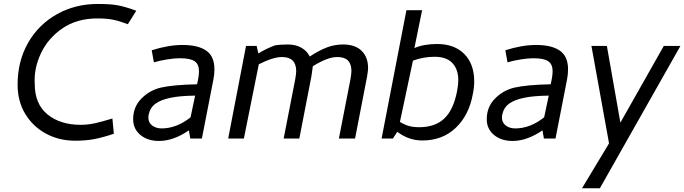

<svg xmlns="http://www.w3.org/2000/svg" viewBox="-20 -718 3546 995"><path d="M486.2 -697.5Q370 -697.5 275 -644.4Q180 -591.2 125.6 -496.2Q71.2 -401.2 71.2 -278.8Q71.2 -193.8 110.6 -128.1Q150 -62.5 218.1 -25.6Q286.2 11.2 370 11.2Q426.2 11.2 470.6 2.5Q515 -6.2 570 -25L562.5 -103.8Q508.8 -87.5 472.5 -79.4Q436.2 -71.2 397.5 -71.2Q292.5 -71.2 226.2 -125Q160 -178.8 160 -283.8Q155 -362.5 191.9 -441.2Q228.8 -520 303.8 -571.2Q378.8 -622.5 485 -622.5Q533.8 -622.5 566.9 -615.6Q600 -608.8 642.5 -592.5L686.2 -662.5Q623.8 -685 586.2 -691.2Q548.8 -697.5 486.2 -697.5Z M777.5 -395 766.2 -457.5Q852.5 -485 926.2 -485Q1006.2 -485 1048.8 -455.6Q1091.2 -426.2 1091.2 -358.8Q1091.2 -332.5 1086.2 -307.5L1026.2 0H966.2L958.8 -42.5Q878.8 12.5 803.8 12.5Q745 12.5 707.5 -18.8Q670 -50 670 -100Q670 -163.8 712.5 -206.9Q755 -250 812.5 -263.8Q877.5 -278.8 1001.2 -281.2Q1011.2 -323.8 1011.2 -348.8Q1011.2 -385 988.8 -400.6Q966.2 -416.2 911.2 -416.2Q883.8 -416.2 845.6 -410Q807.5 -403.8 777.5 -395ZM967.5 -110 991.2 -222.5Q908.8 -221.2 863.8 -211.2Q813.8 -201.2 785.6 -180.6Q757.5 -160 750 -122.5Q748.8 -117.5 748.8 -108.8Q748.8 -82.5 768.8 -67.5Q788.8 -52.5 817.5 -52.5Q895 -52.5 967.5 -110Z M1801.2 -350Q1801.2 -422.5 1728.8 -422.5Q1702.5 -422.5 1672.5 -411.2Q1642.5 -400 1601.2 -375L1593.8 -322.5L1531.2 0H1450L1510 -307.5Q1515 -337.5 1515 -348.8Q1515 -422.5 1441.2 -422.5Q1396.2 -422.5 1321.2 -385L1243.8 0H1162.5L1255 -480H1310L1318.8 -441.2Q1360 -466.2 1403.8 -482.5Q1431.2 -487.5 1471.2 -487.5Q1513.8 -487.5 1543.1 -470Q1572.5 -452.5 1585 -425Q1632.5 -456.2 1673.1 -471.9Q1713.8 -487.5 1757.5 -487.5Q1821.2 -487.5 1854.4 -454.4Q1887.5 -421.2 1887.5 -365Q1887.5 -352.5 1882.5 -322.5L1820 0H1736.2L1796.2 -307.5Q1801.2 -337.5 1801.2 -350Z M1957.5 0 2086.2 -665H2167.5L2127.5 -468.8Q2176.2 -490 2245 -490Q2335 -490 2386.2 -438.1Q2437.5 -386.2 2437.5 -296.2Q2437.5 -265 2430 -228.8Q2410 -120 2341.2 -55Q2272.5 10 2168.8 10Q2097.5 10 2038.8 -35L2016.2 0ZM2348.8 -246.2Q2355 -280 2355 -301.2Q2355 -358.8 2324.4 -391.2Q2293.8 -423.8 2232.5 -423.8Q2175 -423.8 2120 -403.8L2052.5 -86.2Q2077.5 -71.2 2099.4 -65Q2121.2 -58.8 2152.5 -58.8Q2235 -58.8 2282.5 -103.8Q2330 -148.8 2348.8 -246.2Z M2610 -395 2598.8 -457.5Q2685 -485 2758.8 -485Q2838.8 -485 2881.2 -455.6Q2923.8 -426.2 2923.8 -358.8Q2923.8 -332.5 2918.8 -307.5L2858.8 0H2798.8L2791.2 -42.5Q2711.2 12.5 2636.2 12.5Q2577.5 12.5 2540 -18.8Q2502.5 -50 2502.5 -100Q2502.5 -163.8 2545 -206.9Q2587.5 -250 2645 -263.8Q2710 -278.8 2833.8 -281.2Q2843.8 -323.8 2843.8 -348.8Q2843.8 -385 2821.2 -400.6Q2798.8 -416.2 2743.8 -416.2Q2716.2 -416.2 2678.1 -410Q2640 -403.8 2610 -395ZM2800 -110 2823.8 -222.5Q2741.2 -221.2 2696.2 -211.2Q2646.2 -201.2 2618.1 -180.6Q2590 -160 2582.5 -122.5Q2581.2 -117.5 2581.2 -108.8Q2581.2 -82.5 2601.2 -67.5Q2621.2 -52.5 2650 -52.5Q2727.5 -52.5 2800 -110Z M3088.8 257.5H2996.2L3136.2 25L3045 -480H3125L3195 -82.5L3420 -480H3506.2Z"/></svg>

Font: Cambay
Style: Italic
Weight: 400
Italic angle: -11°
Designer: Pooja Saxena
Foundry: Pooja Saxena
Version: Version 1.019;PS 001.019;hotconv 1.0.70;makeotf.lib2.5.58329